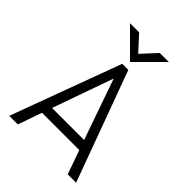

<svg xmlns="http://www.w3.org/2000/svg" viewBox="-251 -1013 1135 1135"><g transform="rotate(45 316.5 -446.0)"><path d="M37.1 0 292 -689.9H342.8L596.2 0H525.9L473.1 -149.9H161.1L108.9 0ZM183.1 -211.9H451.2L317.9 -592.8ZM316.9 -730 154.8 -892.1H231L316.9 -798.3L403.8 -892.1H479Z"/></g></svg>

Font: Acari Sans Light
Style: Regular
Weight: 300
Designer: Alfredo Marco Pradil and Stefan Peev
Foundry: Hanken Design Co.
Version: Version 1.045;January 11, 2019;FontCreator 11.5.0.2425 64-bi